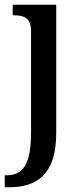

<svg xmlns="http://www.w3.org/2000/svg" viewBox="-33 -556 349 816"><path d="M-13 240H4C123 240 206 187 206 8V-536H21V-491H25C66 -491 99 -482 99 -424V7C99 147 62 189 -6 189H-13Z"/></svg>

Font: Noto Serif Bengali SemiCondensed
Style: Regular
Weight: 400
Width: 4
Designer: Juan Bruce, Universal Thirst, Indian Type Foundry and the Monotype Design Team.
Foundry: Monotype Imaging Inc.
Version: Version 2.003